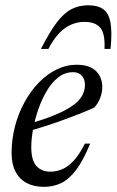

<svg xmlns="http://www.w3.org/2000/svg" viewBox="-20 -716 453 746"><path d="M263.5 -435.5Q232.5 -435.5 207 -415.8Q181.5 -396 162 -363.2Q142.5 -330.5 129 -291.5Q115.5 -252.5 108.5 -214Q101.5 -175.5 101.5 -145Q101.5 -93 121.5 -71Q141.5 -49 175.5 -49Q200 -49 222.5 -58.8Q245 -68.5 266.8 -92.2Q288.5 -116 310 -158H330.5Q303.5 -92.5 276 -56Q248.5 -19.5 218 -4.8Q187.5 10 150.5 10Q111.5 10 83.5 -5Q55.5 -20 40.2 -49.2Q25 -78.5 25 -121Q25 -174 38 -224.2Q51 -274.5 74.8 -318Q98.5 -361.5 130.2 -394.5Q162 -427.5 199.8 -446Q237.5 -464.5 278 -464.5Q313 -464.5 335 -452.8Q357 -441 367.2 -421.2Q377.5 -401.5 377.5 -378.5Q377.5 -357 369.2 -335.2Q361 -313.5 346 -298Q322 -287 292.5 -275.2Q263 -263.5 230.2 -251.5Q197.5 -239.5 163 -228.2Q128.5 -217 94 -207L96 -236Q147.5 -251 184.5 -265.8Q221.5 -280.5 245.8 -295Q270 -309.5 284 -324.2Q298 -339 304 -354.5Q310 -370 310 -386Q310 -401 304.5 -412Q299 -423 288.8 -429.2Q278.5 -435.5 263.5 -435.5ZM308.5 -631Q281.5 -631 256.8 -620.5Q232 -610 210 -587Q188 -564 168 -526H139Q172.5 -591.5 200.2 -628.2Q228 -665 257.2 -680.2Q286.5 -695.5 323.5 -695.5Q360 -695.5 381.2 -680.2Q402.5 -665 409.2 -628.2Q416 -591.5 409.5 -526H386Q389 -584.5 369.8 -607.8Q350.5 -631 308.5 -631Z"/></svg>

Font: Newsreader 36pt
Style: Italic
Weight: 400
Italic angle: -17°
Designer: Hugues Gentile
Foundry: Production Type
Version: Version 1.003